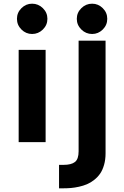

<svg xmlns="http://www.w3.org/2000/svg" viewBox="-20 -770 674 1040"><path d="M153.8 -585.9Q120.6 -585.9 96.2 -610.1Q71.8 -634.3 71.8 -668Q71.8 -701.7 96.2 -725.8Q120.6 -750 153.8 -750Q187.5 -750 212.2 -725.8Q236.8 -701.7 236.8 -668Q236.8 -634.3 212.2 -610.1Q187.5 -585.9 153.8 -585.9ZM479 -585.9Q445.3 -585.9 420.7 -610.1Q396 -634.3 396 -668Q396 -701.7 420.7 -725.8Q445.3 -750 479 -750Q512.2 -750 536.6 -725.8Q561 -701.7 561 -668Q561 -634.3 536.6 -610.1Q512.2 -585.9 479 -585.9ZM299.8 250V123H324.2Q366.2 123 386 107.4Q405.8 91.8 405.8 49.8V-549.8H551.8V60.1Q551.8 94.7 543.7 123Q535.6 151.4 522.2 170.7Q508.8 189.9 489.7 204.8Q470.7 219.7 450.9 228Q431.2 236.3 407.7 241.5Q384.3 246.6 364.7 248.3Q345.2 250 324.2 250ZM81.1 -500H227.1V0H81.1Z"/></svg>

Font: Oakes Grotesk Bold
Style: Regular
Weight: 700
Designer: Samuel Oakes
Foundry: Samuel Oakes
Version: Version 1.000;PS 001.000;hotconv 1.0.88;makeotf.lib2.5.64775